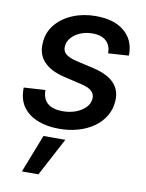

<svg xmlns="http://www.w3.org/2000/svg" viewBox="-87 -601 684 900"><g transform="rotate(10 255.5 -150.5)"><path d="M217.3 11.7Q160.2 11.7 116.5 -5.1Q72.8 -22 47.6 -54.7Q22.5 -87.4 21 -135.3Q20.5 -138.7 20.5 -142.3Q20.5 -146 21 -149.9L123 -156.2Q123 -113.8 147.7 -93Q172.4 -72.3 219.2 -72.3Q253.4 -72.3 281.7 -83Q310.1 -93.8 327.9 -112.3Q345.7 -130.9 347.2 -155.3Q348.6 -176.8 333 -190.7Q317.4 -204.6 285.2 -211.9L200.2 -231.9Q133.3 -247.6 100.8 -282.5Q68.4 -317.4 72.3 -370.6Q74.7 -421.4 105.7 -459.2Q136.7 -497.1 186.8 -517.8Q236.8 -538.6 296.4 -538.6Q378.9 -538.6 426.8 -502Q474.6 -465.3 479.5 -404.3Q480 -398.9 480.2 -393.6Q480.5 -388.2 480 -382.8L382.3 -376.5Q383.3 -412.1 361.1 -433.8Q338.9 -455.6 294.9 -455.6Q263.2 -455.6 237.1 -444.6Q210.9 -433.6 194.8 -415Q178.7 -396.5 177.2 -373.5Q175.3 -351.1 191.4 -337.4Q207.5 -323.7 242.7 -315.4L327.1 -295.9Q394.5 -280.3 426.3 -246.8Q458 -213.4 454.6 -162.1Q452.1 -122.1 432.9 -90.1Q413.6 -58.1 381.1 -35.2Q348.6 -12.2 306.6 -0.2Q264.6 11.7 217.3 11.7ZM80.6 238.8 151.4 57.6H255.4L159.2 238.8Z"/></g></svg>

Font: Inter 24pt Medium
Style: Italic
Weight: 500
Italic angle: -9.3988°
Designer: Rasmus Andersson
Foundry: rsms
Version: Version 4.001;git-66647c0bb